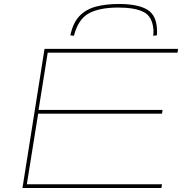

<svg xmlns="http://www.w3.org/2000/svg" viewBox="-20 -946 935 966"><path d="M93 0 204 -700H876L873 -681H220L174 -393H798L795 -374H172L115 -19H795L792 0ZM578 -926Q675 -926 722.5 -896.5Q770 -867 770 -788Q770 -783 770 -778Q770 -773 769 -768L751 -766Q752 -774 752 -781.5Q752 -789 752 -796Q747 -863 703 -885.5Q659 -908 575 -908Q480 -908 426.5 -878.5Q373 -849 352 -766L334 -768Q347 -831 379.5 -865Q412 -899 462 -912.5Q512 -926 578 -926Z"/></svg>

Font: Georama ExtraExtended Thin
Style: Italic
Weight: 100
Width: 8
Italic angle: -9°
Designer: Jean-Baptiste Levee
Foundry: Production Type
Version: Version 1.000